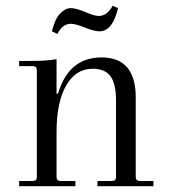

<svg xmlns="http://www.w3.org/2000/svg" viewBox="-20 -642 584 662"><path d="M178 -525 159 -534Q169 -576 187 -595Q205 -614 224 -614Q242 -614 274 -600.5Q306 -587 320 -587Q350 -587 368 -622L387 -614Q368 -534 323 -534Q305 -534 272.5 -547Q240 -560 225 -560Q195 -560 178 -525ZM46 0V-18H93Q107 -18 107 -32V-400Q107 -414 93 -414H46V-432H92Q143 -432 175 -438V-319H180Q217 -444 330 -444Q448 -444 448 -306V-32Q448 -18 462 -18H509V0H316V-18H367Q380 -18 380 -32V-296Q380 -353 361 -379Q342 -405 300 -405Q241 -405 208 -347Q175 -289 175 -187V-32Q175 -18 188 -18H240V0Z"/></svg>

Font: Arapey Thin
Style: Regular
Weight: 100
Designer: Eduardo Rodriguez Tunni
Foundry: Eduardo Rodriguez Tunni
Version: Version 4.000;hotconv 1.0.109;makeotfexe 2.5.65596